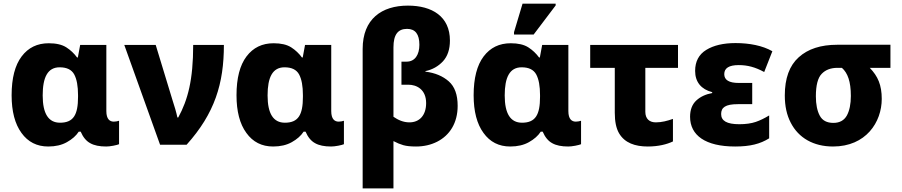

<svg xmlns="http://www.w3.org/2000/svg" viewBox="-20 -796 4959 1056"><path d="M245.1 9.8C285.2 9.8 319.3 2 348.1 -14.2C377 -30.3 398.4 -49.3 413.1 -71.8H423.8C437 -41 454.6 -20 476.6 -8.3C498 3.9 527.3 9.8 564 9.8C574.7 9.8 587.9 8.3 603.5 5.4C619.1 2.4 629.4 -0.5 634.8 -2.9V-131.8C629.4 -129.4 613.8 -127 606 -127C584.5 -127 564.9 -139.6 564.9 -185.1V-548.8H420.9L408.2 -480H403.8C387.7 -502 368.2 -520.5 344.7 -535.6C320.8 -550.8 288.6 -558.1 248 -558.1C185.1 -558.1 135.7 -534.2 99.1 -485.8C62.5 -437.5 43.9 -366.2 43.9 -272C43.9 -183.6 62 -114.3 98.1 -64.9C133.8 -15.1 183.1 9.8 245.1 9.8ZM310.1 -121.1C246.6 -121.1 214.8 -170.9 214.8 -271C214.8 -371.1 242.2 -425.8 308.1 -425.8C347.7 -425.8 374 -412.6 388.2 -386.7C402.3 -360.4 409.2 -322.3 409.2 -272.9V-263.2C409.2 -164.1 383.8 -121.1 310.1 -121.1Z M1006.3 0C1161.1 -172.4 1211.4 -336.4 1211.4 -548.8H1042.5C1042.5 -356 1013.2 -247.1 960.4 -149.9H955.6C953.1 -162.6 949.2 -178.2 943.8 -196.8C938.5 -214.8 933.6 -230 929.7 -242.2L836.4 -548.8H663.6L860.4 0Z M1481.9 9.8C1522 9.8 1556.2 2 1585 -14.2C1613.8 -30.3 1635.3 -49.3 1649.9 -71.8H1660.6C1673.8 -41 1691.4 -20 1713.4 -8.3C1734.9 3.9 1764.2 9.8 1800.8 9.8C1811.5 9.8 1824.7 8.3 1840.3 5.4C1856 2.4 1866.2 -0.5 1871.6 -2.9V-131.8C1866.2 -129.4 1850.6 -127 1842.8 -127C1821.3 -127 1801.8 -139.6 1801.8 -185.1V-548.8H1657.7L1645 -480H1640.6C1624.5 -502 1605 -520.5 1581.5 -535.6C1557.6 -550.8 1525.4 -558.1 1484.9 -558.1C1421.9 -558.1 1372.6 -534.2 1335.9 -485.8C1299.3 -437.5 1280.8 -366.2 1280.8 -272C1280.8 -183.6 1298.8 -114.3 1335 -64.9C1370.6 -15.1 1419.9 9.8 1481.9 9.8ZM1546.9 -121.1C1483.4 -121.1 1451.7 -170.9 1451.7 -271C1451.7 -371.1 1479 -425.8 1544.9 -425.8C1584.5 -425.8 1610.8 -412.6 1625 -386.7C1639.2 -360.4 1646 -322.3 1646 -272.9V-263.2C1646 -164.1 1620.6 -121.1 1546.9 -121.1Z M2144 240.2V-20C2163.1 -9.8 2181.2 -2.4 2198.2 2.4C2215.3 7.3 2238.3 9.8 2268.1 9.8C2310.5 9.8 2349.6 1 2384.3 -16.6C2453.6 -51.8 2497.1 -119.6 2497.1 -213.9C2497.1 -274.9 2481 -319.8 2448.2 -348.6C2415.5 -377.4 2372.6 -395.5 2319.8 -401.9V-404.8C2358.4 -413.1 2390.6 -431.2 2416.5 -459C2441.9 -486.8 2454.6 -524.9 2454.6 -573.2C2454.6 -705.1 2356.9 -765.1 2223.6 -765.1C2079.1 -765.1 1974.6 -691.4 1974.6 -526.9V240.2ZM2231.9 -123C2197.3 -123 2168.9 -136.7 2144 -153.8V-535.2C2144 -606.9 2169.4 -637.2 2218.8 -637.2C2264.2 -637.2 2286.6 -607.9 2286.6 -549.8C2286.6 -495.1 2262.2 -457 2216.8 -457H2188V-330.1H2226.1C2271.5 -330.1 2323.7 -304.2 2323.7 -229C2323.7 -161.1 2286.6 -123 2231.9 -123Z M2915 -606 3036.1 -766.1V-775.9H2854L2807.1 -619.1V-606ZM2786.1 9.8C2826.2 9.8 2860.4 2 2889.2 -14.2C2918 -30.3 2939.5 -49.3 2954.1 -71.8H2964.8C2978 -41 2995.6 -20 3017.6 -8.3C3039.1 3.9 3068.4 9.8 3105 9.8C3115.7 9.8 3128.9 8.3 3144.5 5.4C3160.2 2.4 3170.4 -0.5 3175.8 -2.9V-131.8C3170.4 -129.4 3154.8 -127 3147 -127C3125.5 -127 3106 -139.6 3106 -185.1V-548.8H2961.9L2949.2 -480H2944.8C2928.7 -502 2909.2 -520.5 2885.7 -535.6C2861.8 -550.8 2829.6 -558.1 2789.1 -558.1C2726.1 -558.1 2676.8 -534.2 2640.1 -485.8C2603.5 -437.5 2585 -366.2 2585 -272C2585 -183.6 2603 -114.3 2639.2 -64.9C2674.8 -15.1 2724.1 9.8 2786.1 9.8ZM2851.1 -121.1C2787.6 -121.1 2755.9 -170.9 2755.9 -271C2755.9 -371.1 2783.2 -425.8 2849.1 -425.8C2888.7 -425.8 2915 -412.6 2929.2 -386.7C2943.4 -360.4 2950.2 -322.3 2950.2 -272.9V-263.2C2950.2 -164.1 2924.8 -121.1 2851.1 -121.1Z M3543 9.8C3600.1 9.8 3647.9 -2 3681.2 -18.1V-142.1C3649.4 -130.9 3619.6 -123 3586.9 -123C3552.2 -123 3529.3 -142.1 3529.3 -181.2V-422.9H3709V-548.8H3226.1V-422.9H3361.3V-175.8C3361.3 -127.4 3369.1 -89.8 3384.8 -63C3416 -9.8 3472.7 9.8 3543 9.8Z M4023.4 9.8C4106 9.8 4161.1 -4.4 4210.4 -35.2V-161.1C4185.5 -146 4161.1 -133.8 4136.7 -125.5C4112.3 -117.2 4082 -112.8 4046.4 -112.8C3976.6 -112.8 3946.3 -131.8 3946.3 -168.9C3946.3 -204.6 3969.2 -223.1 4038.1 -223.1H4117.2V-339.8H4043C3989.7 -339.8 3963.4 -356 3963.4 -388.2C3963.4 -421.4 3989.7 -438 4043 -438C4091.3 -438 4133.8 -426.8 4183.1 -399.9L4228 -514.2C4174.8 -544.9 4102.1 -559.1 4025.4 -559.1C3958.5 -559.1 3904.8 -546.4 3864.3 -521.5C3823.7 -496.6 3803.2 -458 3803.2 -405.8C3803.2 -344.7 3836.9 -304.7 3897 -289.1V-284.2C3861.8 -277.8 3833 -264.6 3810.1 -243.7C3787.1 -222.7 3775.4 -192.4 3775.4 -153.8C3775.4 -51.8 3859.4 9.8 4023.4 9.8Z M4561.5 9.8C4742.7 9.8 4829.6 -124 4829.6 -252C4829.6 -328.1 4808.6 -376.5 4763.7 -422.9H4877.4V-549.8H4584.5C4494.1 -549.8 4423.8 -526.9 4373 -481C4321.8 -435.1 4296.4 -365.2 4296.4 -271C4296.4 -212.9 4307.1 -163.1 4329.1 -121.1C4372.1 -37.1 4454.6 9.8 4561.5 9.8ZM4563.5 -120.1C4527.8 -120.1 4502.9 -133.3 4488.8 -159.7C4474.6 -186 4467.3 -221.7 4467.3 -266.1C4467.3 -326.7 4478 -368.2 4499.5 -390.1C4520.5 -412.1 4549.8 -422.9 4586.4 -422.9H4610.4C4642.1 -395 4659.7 -348.1 4659.7 -268.1C4659.7 -223.6 4652.3 -187.5 4637.7 -160.6C4622.6 -133.8 4598.1 -120.1 4563.5 -120.1Z"/></svg>

Font: Noto Reveo Sans
Style: Regular
Weight: 800
Designer: Monotype Design Team
Foundry: Monotype Imaging Inc.
Version: Version 2.007